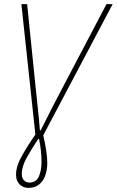

<svg xmlns="http://www.w3.org/2000/svg" viewBox="-20 -680 568 934"><path d="M118 234Q93 234 75.5 217Q58 200 58 170Q58 128 88 75.5Q118 23 164 -44L154 -8L84 -660H112L152 -268Q157 -214 163.5 -158Q170 -102 174 -46H178Q205 -100 234.5 -158Q264 -216 292 -268L498 -660H528L182 -6L186 -42Q200 19 205 53.5Q210 88 210 112Q210 147 200 174.5Q190 202 169.5 218Q149 234 118 234ZM122 208Q157 208 169.5 177.5Q182 147 182 108Q182 53 170 -4H166Q135 42 110.5 86Q86 130 86 166Q86 185 96 196.5Q106 208 122 208Z"/></svg>

Font: Source Sans 3 ExtraLight
Style: Italic
Weight: 250
Italic angle: -11°
Designer: Paul D. Hunt
Foundry: Adobe
Version: Version 3.046;hotconv 1.0.118;makeotfexe 2.5.65603